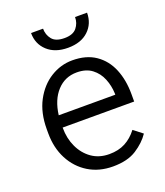

<svg xmlns="http://www.w3.org/2000/svg" viewBox="-136 -822 796 925"><g transform="rotate(-20 262.0 -359.5)"><path d="M284.7 9.8Q213.4 9.8 159.4 -23.4Q105.5 -56.6 75.2 -114.7Q44.9 -172.9 44.9 -247.6V-268.1Q44.9 -352.1 77.1 -412.6Q109.4 -473.1 161.6 -505.6Q213.9 -538.1 273.4 -538.1Q344.7 -538.1 392.1 -505.6Q439.5 -473.1 462.9 -416.5Q486.3 -359.9 486.3 -287.6V-249.5H119.6V-247.6Q119.6 -193.8 140.4 -149.4Q161.1 -105 198.7 -78.6Q236.3 -52.2 288.1 -52.2Q335.4 -52.2 370.1 -70.6Q404.8 -88.9 431.6 -124L477.5 -88.4Q451.7 -49.8 405.5 -20Q359.4 9.8 284.7 9.8ZM273.4 -476.1Q212.9 -476.1 172.4 -432.1Q131.8 -388.2 122.1 -311.5H412.1V-318.4Q410.6 -357.9 396 -394Q381.3 -430.2 351.3 -453.1Q321.3 -476.1 273.4 -476.1ZM357.9 -729.5H419.4Q419.4 -673.3 381.3 -637.5Q343.3 -601.6 276.4 -601.6Q210 -601.6 171.1 -637.5Q132.3 -673.3 132.3 -729.5H193.8Q193.8 -698.2 212.4 -674.8Q231 -651.4 276.4 -651.4Q319.8 -651.4 338.9 -674.8Q357.9 -698.2 357.9 -729.5Z"/></g></svg>

Font: Vazirmatn UI Light
Style: Regular
Weight: 300
Designer: Saber Rastikerdar
Foundry: Saber Rastikerdar
Version: Version 33.003